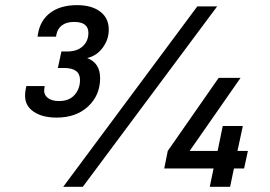

<svg xmlns="http://www.w3.org/2000/svg" viewBox="-20 -717 1035 737"><path d="M197.3 -265.6Q142.6 -265.6 109.4 -288.1Q76.2 -310.5 76.2 -349.6Q76.2 -359.4 78.1 -371.1Q80.1 -382.8 81.1 -386.7H151.4Q149.4 -371.1 149.4 -369.1Q149.4 -351.6 164.6 -340.3Q179.7 -329.1 207 -329.1Q245.1 -329.1 266.1 -352.5Q287.1 -376 287.1 -410.2Q287.1 -456.1 225.6 -456.1H202.1L215.8 -519.5H239.3Q276.4 -519.5 297.9 -539.6Q319.3 -559.6 319.3 -590.8Q319.3 -632.8 264.6 -632.8Q235.4 -632.8 218.3 -620.1Q201.2 -607.4 196.3 -584L195.3 -576.2H124L126 -587.9Q134.8 -639.6 173.8 -668.5Q212.9 -697.3 275.4 -697.3Q332 -697.3 364.7 -672.4Q397.5 -647.5 397.5 -603.5Q397.5 -565.4 374.5 -534.2Q351.6 -502.9 314.5 -494.1Q364.3 -475.6 364.3 -417Q364.3 -351.6 318.4 -308.6Q272.5 -265.6 197.3 -265.6ZM917 -70.3H877.9L863.3 0H785.2L799.8 -70.3H610.4L624 -137.7L819.3 -418H903.3L708 -137.7H815.4L835 -233.4H912.1L891.6 -137.7H931.6ZM813.5 -692.4 297.9 0H222.7L737.3 -692.4Z"/></svg>

Font: Dinish Expanded
Style: Italic
Weight: 400
Width: 7
Italic angle: -12°
Designer: Charles Nix
Foundry: Playbeing
Version: Version 2.005; ttfautohint (v1.8.3)